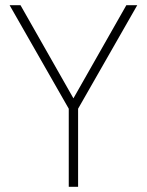

<svg xmlns="http://www.w3.org/2000/svg" viewBox="-20 -720 566 740"><path d="M281 0H245V-301L17 -700H59L263 -341L467 -700H509L281 -301Z"/></svg>

Font: Titillium Web[RUS by Daymarius]
Style: Regular
Weight: 200
Designer: Cyrillization by Daymarius
Foundry: Cyrillization by Daymarius
Version: Version 1.002 September 11, 2018